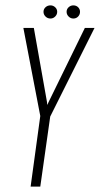

<svg xmlns="http://www.w3.org/2000/svg" viewBox="-20 -695 372 715"><path d="M94 0 130 -263 67 -591H106L155 -315L156 -304L161 -315L296 -591H332L167 -261L130 0ZM168 -626Q157 -626 149.5 -633.5Q142 -641 142 -651Q142 -661 149.5 -668Q157 -675 168 -675Q178 -675 185.5 -668Q193 -661 193 -651Q193 -641 185.5 -633.5Q178 -626 168 -626ZM253 -626Q243 -626 235.5 -633.5Q228 -641 228 -651Q228 -661 235.5 -668Q243 -675 253 -675Q264 -675 271 -668Q278 -661 278 -651Q278 -641 271 -633.5Q264 -626 253 -626Z"/></svg>

Font: Alumni Sans Thin ExtraLight
Style: Italic
Weight: 250
Italic angle: -8°
Version: Version 1.016